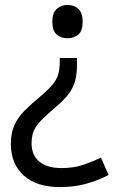

<svg xmlns="http://www.w3.org/2000/svg" viewBox="-20 -566 474 778"><path d="M292 -304Q292 -267 284.5 -239Q277 -211 259 -186.5Q241 -162 208 -134Q170 -102 148 -79.5Q126 -57 117 -36Q108 -15 108 15Q108 63 139.5 89Q171 115 229 115Q279 115 317 102Q355 89 389 73L420 143Q380 164 331.5 178Q283 192 223 192Q128 192 76 145Q24 98 24 17Q24 -28 38.5 -59.5Q53 -91 79.5 -117.5Q106 -144 142 -174Q176 -203 193 -223.5Q210 -244 216 -265Q222 -286 222 -314V-331H292ZM315 -478Q315 -441 297.5 -426Q280 -411 253 -411Q228 -411 210 -426Q192 -441 192 -478Q192 -514 210 -530Q228 -546 253 -546Q280 -546 297.5 -530Q315 -514 315 -478Z"/></svg>

Font: Noto Sans Limbu
Style: Regular
Weight: 400
Designer: Monotype Design Team
Foundry: Monotype Imaging Inc.
Version: Version 2.004; ttfautohint (v1.8.4.7-5d5b)